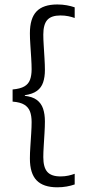

<svg xmlns="http://www.w3.org/2000/svg" viewBox="-20 -696 376 838"><path d="M306 -664V-617.5Q294 -622 278.5 -625.2Q263 -628.5 243.5 -628.5Q204 -628.5 186.5 -609Q169 -589.5 169 -545Q169 -525 170.8 -497.5Q172.5 -470 174.2 -441.5Q176 -413 176 -390.5Q176 -359.5 168.2 -336.5Q160.5 -313.5 141.5 -299.5Q122.5 -285.5 88.5 -280.5V-273L86 -278Q121 -274.5 140.5 -260Q160 -245.5 168 -221.8Q176 -198 176 -166Q176 -143.5 174.2 -114.8Q172.5 -86 170.8 -58.2Q169 -30.5 169 -10Q169 34.5 186.5 54.2Q204 74 244 74Q263 74 278.5 70.5Q294 67 306 62.5V109Q290.5 114.5 271.2 118Q252 121.5 230 121.5Q169 121.5 139.8 91.2Q110.5 61 110.5 -4Q110.5 -27.5 112.5 -56.5Q114.5 -85.5 116.2 -114Q118 -142.5 118 -163Q118 -190.5 111 -209.2Q104 -228 86.2 -239Q68.5 -250 35 -252.5V-305.5Q68.5 -308.5 86.2 -318.8Q104 -329 111 -347.8Q118 -366.5 118 -393.5Q118 -414.5 116.2 -442.5Q114.5 -470.5 112.5 -499.5Q110.5 -528.5 110.5 -550.5Q110.5 -616 139.5 -646.2Q168.5 -676.5 230 -676.5Q252 -676.5 271.2 -673Q290.5 -669.5 306 -664Z"/></svg>

Font: Anek Gujarati Light
Style: Regular
Weight: 300
Designer: Mrunmayee Ghaisas (Gujarati), Yesha Goshar (Latin)
Foundry: Ek Type
Version: Version 1.003